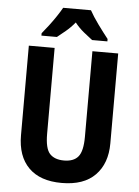

<svg xmlns="http://www.w3.org/2000/svg" viewBox="-62 -981 750 1038"><g transform="rotate(5 313.5 -462.0)"><path d="M556 -226Q556 -117 494 -53.5Q432 10 312 10Q195 10 133 -52Q71 -114 71 -228V-714H211V-248Q211 -168 237 -140Q263 -112 314 -112Q367 -112 391.5 -142Q416 -172 416 -249V-714H556ZM389 -934Q407 -901 436 -861Q465 -821 492 -787V-774H409Q389 -789 362 -811Q335 -833 313 -861Q290 -833 263 -810.5Q236 -788 218 -774H134V-787Q150 -806 170.5 -833Q191 -860 209 -887Q227 -914 238 -934Z"/></g></svg>

Font: Noto Sans Tamil Condensed
Style: Bold
Weight: 700
Width: 3
Designer: Jelle Bosma - Monotype Design Team
Foundry: Monotype Imaging Inc.
Version: Version 2.004; ttfautohint (v1.8.4.7-5d5b)